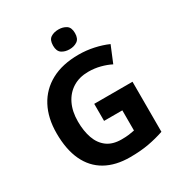

<svg xmlns="http://www.w3.org/2000/svg" viewBox="-213 -1073 1151 1229"><g transform="rotate(-30 362.0 -459.0)"><path d="M361 -401H644V-31Q588 -12 527.5 -1Q467 10 390 10Q284 10 209.5 -32Q135 -74 96.5 -156Q58 -238 58 -358Q58 -470 101.5 -552Q145 -634 228 -679Q311 -724 431 -724Q488 -724 543 -712Q598 -700 643 -680L593 -559Q560 -576 518 -587Q476 -598 430 -598Q364 -598 315.5 -568Q267 -538 240.5 -483.5Q214 -429 214 -355Q214 -285 233 -231Q252 -177 293 -146.5Q334 -116 400 -116Q432 -116 454.5 -119Q477 -122 496 -126V-275H361ZM400 -928Q433 -928 457 -912.5Q481 -897 481 -855Q481 -814 457 -798Q433 -782 400 -782Q366 -782 342.5 -798Q319 -814 319 -855Q319 -897 342.5 -912.5Q366 -928 400 -928Z"/></g></svg>

Font: Noto Sans Myanmar
Style: Regular
Weight: 400
Designer: Monotype Design Team
Foundry: Monotype Imaging Inc.
Version: Version 2.107